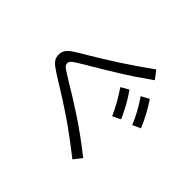

<svg xmlns="http://www.w3.org/2000/svg" viewBox="-189 -1003 1315 1315"><g transform="rotate(45 469.0 -345.0)"><path d="M421.9 -100.6C487 -56.3 566.7 2.6 661.1 76.2L707 17.6C620.4 -50.8 538.9 -110 462.4 -160.2C385.9 -210.3 317.4 -252.9 256.8 -288.1C228.8 -305.7 209.3 -318.2 198.2 -325.7C187.2 -333.2 179.7 -339.5 175.8 -344.7C171.9 -349.9 169.9 -356.4 169.9 -364.3C169.9 -372.1 172.5 -379.1 177.7 -385.3C182.9 -391.4 192.2 -398.9 205.6 -407.7C218.9 -416.5 239.9 -429.4 268.6 -446.3C335.6 -485.4 401.7 -525.1 466.8 -565.4C531.9 -605.8 601.9 -652.7 676.8 -706.1L631.8 -765.6C555 -710.3 484 -661.6 418.9 -619.6C353.8 -577.6 290 -538.1 227.5 -501C185.9 -476.9 155.9 -458.5 137.7 -445.8C119.5 -433.1 106.4 -420.6 98.6 -408.2C90.8 -395.8 86.9 -380.9 86.9 -363.3C86.9 -347 90.5 -333.2 97.7 -321.8C104.8 -310.4 116.9 -298.5 133.8 -286.1C150.7 -273.8 179 -255.2 218.8 -230.5C289.1 -188.2 356.8 -144.9 421.9 -100.6ZM598.6 -416.5C614.9 -387.5 630.2 -357.1 644.5 -325.2L703.1 -353.5C687.5 -388.7 671.5 -420.9 655.3 -450.2C639 -479.5 620.4 -508.8 599.6 -538.1L543 -505.9C563.8 -475.3 582.4 -445.5 598.6 -416.5ZM739.7 -473.1C755.7 -444.2 770.5 -413.1 784.2 -379.9L842.8 -406.2C829.1 -438.8 814.5 -469.7 798.8 -499C783.2 -528.3 764.6 -559.2 743.2 -591.8L685.5 -560.5C705.7 -531.2 723.8 -502.1 739.7 -473.1Z"/></g></svg>

Font: Pretendard Variable
Style: Regular
Weight: 400
Designer: Base glyphs from Inter by Rasmus Andersson; Hangeul glyphs from Noto Sans CJK(Source Han Sans) by Jang Soo-young and Kan
Foundry: Kil Hyung-jin
Version: Version 1.309;Glyphs 3.2 (3225)